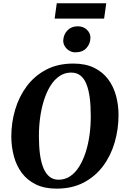

<svg xmlns="http://www.w3.org/2000/svg" viewBox="-20 -1141 766 1172"><path d="M325 10.5Q251.5 10.5 199 -15.2Q146.5 -41 113.5 -85Q80.5 -129 65 -186.5Q49.5 -244 49 -307Q49 -392 72.5 -471.5Q96 -551 143.2 -614.5Q190.5 -678 261.5 -715.5Q332.5 -753 427.5 -753Q501.5 -753 554 -727.5Q606.5 -702 639.5 -658Q672.5 -614 688 -557.5Q703.5 -501 703.5 -439Q703.5 -353 680.2 -272.5Q657 -192 609.8 -128.2Q562.5 -64.5 491.5 -27Q420.5 10.5 325 10.5ZM337.5 -44Q376.5 -44 408 -65Q439.5 -86 463 -123.5Q486.5 -161 502.5 -210.2Q518.5 -259.5 526.5 -317Q534.5 -374.5 534 -435.5Q534 -497.5 527.5 -546Q521 -594.5 507.2 -628.5Q493.5 -662.5 470.5 -680.2Q447.5 -698 414 -698Q375.5 -698 344 -677Q312.5 -656 289 -619Q265.5 -582 249.5 -532.8Q233.5 -483.5 225.5 -427Q217.5 -370.5 217.5 -310.5Q217.5 -247.5 224.2 -198Q231 -148.5 245.5 -114.2Q260 -80 282.8 -62Q305.5 -44 337.5 -44ZM439 -821.5Q420 -821.5 402.8 -831.8Q385.5 -842 375.5 -858.8Q365.5 -875.5 366 -894.5Q368 -931 392 -955.8Q416 -980.5 454.5 -980.5Q489 -980.5 510.8 -959.2Q532.5 -938 532 -910.5Q531.5 -873.5 507.5 -847.5Q483.5 -821.5 439 -821.5ZM326.5 -1121H628.5L615.5 -1027.5H313.5Z"/></svg>

Font: Merriweather 36pt ExtraBold
Style: Italic
Weight: 800
Italic angle: -7.8°
Version: Version 2.101